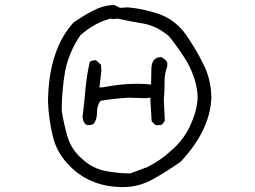

<svg xmlns="http://www.w3.org/2000/svg" viewBox="-20 -761 1040 784"><path d="M634 -250H618Q613 -251 607 -258Q599 -264 599 -269L594 -353L595 -362Q586 -362 577 -360L504 -362Q444 -359 390 -349Q376 -330 376 -301.5Q376 -273 363 -256Q356 -250 338 -250Q321 -253 317 -283Q324 -339 329 -397Q334 -455 347 -509Q355 -515 372 -515L392 -497L394 -471L386 -404H397Q475 -419 537 -419Q567 -419 597 -416L598 -477Q598 -528 638 -528L645 -524Q659 -515 663 -505V-490Q652 -461 652 -432Q652 -382 649 -353L653 -269Q646 -252 634 -250ZM512 -53 582 -79Q636 -106 680 -147Q725 -185 754 -242Q787 -313 787 -367Q784 -435 744 -508Q710 -564 670 -613Q625 -652 570 -664Q514 -673 460 -685L439 -683L431 -685Q366 -668 308 -617Q262 -549 246 -471Q232 -390 232 -310Q240 -256 256 -202Q272 -148 319 -109Q359 -73 410 -63Q461 -53 512 -53ZM483 3Q353 3 269 -79Q213 -133 196 -203Q179 -273 176 -345Q178 -556 280 -669Q319 -696 360 -717.5Q401 -739 446 -741L470 -729L502 -731Q567 -725 627 -704.5Q687 -684 730 -632Q777 -568 813 -494Q843 -431 843 -360Q837 -228 718 -101Q663 -62 605 -29.5Q547 3 483 3Z"/></svg>

Font: Yozai
Style: Regular
Weight: 400
Designer: LXGW / Y.OzVox
Foundry: LXGW / Y.OzVox
Version: Version 0.861;October 22, 2024